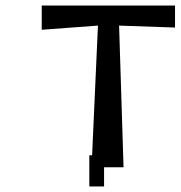

<svg xmlns="http://www.w3.org/2000/svg" viewBox="-20 -601 649 690"><path d="M609 -581V-502L408 -509L424 0H354V69H301V-43H311L332 -509L130 -494V-581Z"/></svg>

Font: OpenDyslexic
Style: Regular
Weight: 400
Designer: Abbie Gonzalez
Version: Version 0.920;hotconv 1.0.109;makeotfexe 2.5.65596